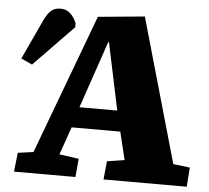

<svg xmlns="http://www.w3.org/2000/svg" viewBox="-51 -770 898 825"><g transform="rotate(5 397.5 -357.5)"><path d="M541 -713 718 -92 790 -83 784 0H425L433 -79L508 -91L479 -211H269L227 -91L311 -79L304 0H39L48 -82L115 -91L340 -694ZM295 -300H458L397 -590H394ZM76 -465 28 -487 107 -657Q121 -687 136.5 -701Q152 -715 178 -715Q203 -715 220 -699Q237 -683 247 -658V-641Z"/></g></svg>

Font: Literata ExtraBold
Style: Italic
Weight: 800
Italic angle: -2°
Designer: Latin by Veronika Burian and Jose Scaglione. Greek by Irene Vlachou. Cyrillic by Vera Evstafieva
Foundry: TypeTogether
Version: Version 3.002